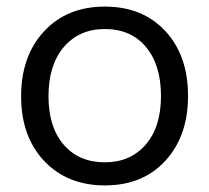

<svg xmlns="http://www.w3.org/2000/svg" viewBox="-20 -553 634 582"><path d="M298 9Q184 9 114 -65Q44 -139 44 -261Q44 -383 113.5 -458Q183 -533 298 -533Q412 -533 481 -459Q550 -385 550 -262Q550 -141 481.5 -66Q413 9 298 9ZM298 -61Q375 -61 421.5 -114.5Q468 -168 468 -262Q468 -356 422.5 -410.5Q377 -465 298 -465Q220 -465 173.5 -410.5Q127 -356 127 -261Q127 -168 173 -114.5Q219 -61 298 -61Z"/></svg>

Font: Mona Sans
Style: Regular
Weight: 400
Designer: Deni Anggara
Foundry: GitHub
Version: Version 2.000;Glyphs 3.2.3 (3260)